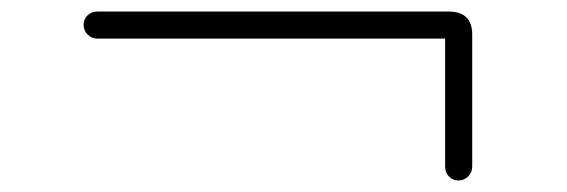

<svg xmlns="http://www.w3.org/2000/svg" viewBox="-20 -511 983 333"><path d="M775 -198Q765 -198 758.5 -205Q752 -212 752 -222V-444H149Q139 -444 132 -451Q125 -458 125 -468Q125 -478 132 -484.5Q139 -491 149 -491H758Q799 -491 799 -451V-222Q799 -212 792 -205Q785 -198 775 -198Z"/></svg>

Font: Zen Kurenaido
Style: Regular
Weight: 400
Designer: Yoshimichi Ohira
Foundry: Positype
Version: Version 1.001